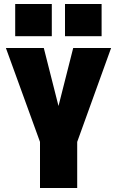

<svg xmlns="http://www.w3.org/2000/svg" viewBox="-20 -940 590 960"><path d="M180 0V-230.5L9.5 -700H199L272.5 -410L346 -700H535.5L366 -230.5V0ZM56 -920H239V-759H56ZM305 -920H488V-759H305Z"/></svg>

Font: Trispace SemiCondensed ExtraBold
Style: Regular
Weight: 800
Width: 4
Designer: Tyler Finck
Foundry: Etcetera Type Company
Version: Version 1.210; ttfautohint (v1.8.3)